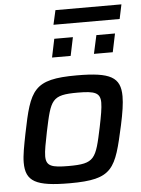

<svg xmlns="http://www.w3.org/2000/svg" viewBox="-58 -892 694 945"><g transform="rotate(-5 289.0 -419.5)"><path d="M252 -847 236 -776H563L578 -847ZM234 -707 215 -616H307L326 -707ZM442 -707 422 -616H515L534 -707ZM249 8C463 8 477 -42 524 -255C537 -315 544 -360 544 -396C544 -490 495 -518 328 -518C114 -518 95 -468 52 -255C40 -194 31 -149 31 -113C31 -20 80 8 249 8ZM250 -77C166 -77 139 -86 139 -135C139 -161 147 -200 158 -255C191 -411 196 -433 326 -433C410 -433 437 -423 437 -374C437 -347 430 -309 419 -255C386 -99 380 -77 250 -77Z"/></g></svg>

Font: Saira UNSAM Medium Italic
Style: Regular
Weight: 500
Italic angle: -12°
Designer: Hector Gatti with collaboration of the Omnibus-Type team
Foundry: Omnibus-Type
Version: Version 0.072;PS 000.072;hotconv 1.0.88;makeotf.lib2.5.64775